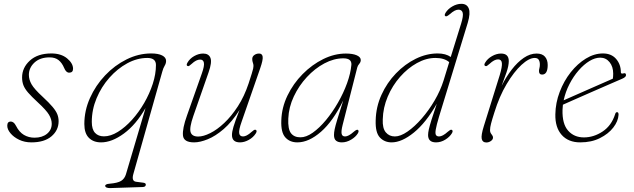

<svg xmlns="http://www.w3.org/2000/svg" viewBox="-20 -737 3316 1004"><path d="M160.5 -17Q200.5 -17 225.5 -37.2Q250.5 -57.5 250.5 -90Q250.5 -113 236.2 -137Q222 -161 177.5 -202Q145 -232 127.2 -252.5Q109.5 -273 102.5 -291.2Q95.5 -309.5 95.5 -332Q95.5 -383 136.2 -420.2Q177 -457.5 248.5 -457.5Q299.5 -457.5 330.8 -431.8Q362 -406 362 -377.5Q362 -357 341.5 -357Q325.5 -357 315.5 -381.5Q304.5 -408 286.5 -422.5Q268.5 -437 239.5 -437Q189.5 -437 160.2 -409.8Q131 -382.5 131 -345.5Q131 -320.5 145.2 -295.8Q159.5 -271 203 -231Q237 -199.5 255 -178Q273 -156.5 279.8 -139.2Q286.5 -122 286.5 -103Q286.5 -56 249.2 -24.2Q212 7.5 144.5 7.5Q108.5 7.5 80 -6.2Q51.5 -20 34.8 -40.2Q18 -60.5 18 -79.5Q18 -101.5 36.5 -101.5Q43 -101.5 50.2 -96.5Q57.5 -91.5 64 -78.5Q80.5 -46 105.2 -31.5Q130 -17 160.5 -17Z M556.5 246.5Q546.5 247 538.2 244Q530 241 530 234Q530 231 535 227.8Q540 224.5 554.5 223.5Q595.5 220 613.5 208.8Q631.5 197.5 638.5 174.5L741 -172Q691 -85 628 -38.8Q565 7.5 508.5 7.5Q468.5 7.5 444.8 -16.2Q421 -40 421 -88.5Q421 -158.5 450.5 -224.5Q480 -290.5 529.8 -343Q579.5 -395.5 642 -426.5Q704.5 -457.5 770.5 -457.5Q807.5 -457.5 828 -447Q848.5 -436.5 848.5 -418.5Q848.5 -405.5 841 -393.2Q833.5 -381 828.5 -362L677 174Q667 210.5 692 213.5L726.5 218Q742.5 219.5 742.5 228Q742.5 240.5 726 241ZM460 -99.5Q460 -60.5 477 -42.2Q494 -24 523.5 -24Q558.5 -24 596.5 -47.5Q634.5 -71 670 -110.2Q705.5 -149.5 733.8 -198.2Q762 -247 778.8 -298.5Q795.5 -350 795.5 -397Q795.5 -434 750.5 -434Q697 -434 645.5 -406Q594 -378 552 -330.5Q510 -283 485 -223.2Q460 -163.5 460 -99.5Z M1317.5 -58Q1326 -53.5 1318 -40Q1304.5 -18.5 1281 -5.5Q1257.5 7.5 1235 7.5Q1193 7.5 1193 -31Q1193 -47.5 1200.8 -74Q1208.5 -100.5 1232.5 -162Q1193 -99.5 1149.8 -62.2Q1106.5 -25 1066.2 -8.8Q1026 7.5 995 7.5Q940.5 7.5 936.8 -28.2Q933 -64 958 -133.5L1035.5 -353Q1049.5 -392.5 1046.2 -409Q1043 -425.5 1026.5 -425.5Q1016.5 -425.5 1005.8 -420.2Q995 -415 981 -402Q974 -396 969.5 -392.8Q965 -389.5 960.5 -392Q952.5 -395.5 960 -409Q972 -430.5 995.5 -443.8Q1019 -457 1042.5 -457Q1071.5 -457 1080.5 -434.2Q1089.5 -411.5 1070.5 -358L991 -130.5Q969.5 -68.5 976.8 -45.8Q984 -23 1016.5 -23Q1043.5 -23 1079.2 -40.8Q1115 -58.5 1152.5 -93.8Q1190 -129 1223.8 -181Q1257.5 -233 1280 -300.5Q1291 -334.5 1296.5 -352.2Q1302 -370 1303.8 -378.2Q1305.5 -386.5 1305.5 -392Q1305.5 -401 1302.2 -409.5Q1299 -418 1299 -428.5Q1299 -441.5 1309.8 -449.2Q1320.5 -457 1335 -457Q1351 -457 1353.5 -440.5Q1356 -424 1340.5 -379.5L1243.5 -100.5Q1228 -57 1230.8 -40.2Q1233.5 -23.5 1251 -23.5Q1259.5 -23.5 1270.5 -29Q1281.5 -34.5 1296.5 -48Q1303 -53.5 1307.8 -56.8Q1312.5 -60 1317.5 -58Z M1771.5 -83Q1763.5 -51 1766.5 -37.2Q1769.5 -23.5 1784.5 -23.5Q1802.5 -23.5 1830 -48Q1845 -61 1851 -58Q1859 -53.5 1851.5 -40Q1840 -21 1816.2 -6.8Q1792.5 7.5 1767.5 7.5Q1748.5 7.5 1737.5 -1.2Q1726.5 -10 1726.5 -31Q1726.5 -44 1730 -61.2Q1733.5 -78.5 1744 -113.2Q1754.5 -148 1775 -212Q1722 -103.5 1658.5 -48Q1595 7.5 1535 7.5Q1495 7.5 1471.8 -18.8Q1448.5 -45 1451 -107Q1453 -174.5 1483.2 -237.2Q1513.5 -300 1562.5 -349.5Q1611.5 -399 1670.2 -428Q1729 -457 1788.5 -457Q1824.5 -457 1845.5 -447.8Q1866.5 -438.5 1866.5 -423Q1866.5 -412 1858.5 -403Q1850.5 -394 1848 -383.5ZM1487.5 -117Q1485 -62 1501.5 -40.5Q1518 -19 1550.5 -19Q1580.5 -18.5 1615.5 -43.2Q1650.5 -68 1684.5 -109Q1718.5 -150 1747.2 -200Q1776 -250 1794.8 -301.8Q1813.5 -353.5 1817.5 -398.5Q1819.5 -432 1775.5 -432Q1726 -432 1676.2 -405.5Q1626.5 -379 1584.8 -334Q1543 -289 1516.5 -232.8Q1490 -176.5 1487.5 -117Z M2426 -618 2275.5 -126Q2262.5 -82.5 2258.8 -60.5Q2255 -38.5 2259.8 -31Q2264.5 -23.5 2276 -23.5Q2294.5 -23.5 2321.5 -48Q2328.5 -53.5 2333.2 -56.8Q2338 -60 2342.5 -58Q2351 -53.5 2343 -40Q2331.5 -21 2308.5 -6.8Q2285.5 7.5 2260 7.5Q2218.5 7.5 2218.5 -31Q2218.5 -43 2222.5 -60.8Q2226.5 -78.5 2236.2 -109.8Q2246 -141 2264 -194.5Q2207.5 -95 2144.2 -43.8Q2081 7.5 2028 7.5Q1990.5 7.5 1966.5 -18Q1942.5 -43.5 1944.5 -107Q1946 -178 1974.8 -241.2Q2003.5 -304.5 2050.5 -353.2Q2097.5 -402 2154.2 -429.8Q2211 -457.5 2268.5 -457.5Q2311 -457.5 2337 -439L2391 -612.5Q2404 -654.5 2399.5 -670.5Q2395 -686.5 2377.5 -686.5Q2368 -686.5 2357.2 -681Q2346.5 -675.5 2331 -662Q2315.5 -649 2310 -652Q2301.5 -655.5 2309.5 -669.5Q2322 -690 2345.5 -703.5Q2369 -717 2392.5 -717Q2421.5 -717 2431.2 -692.8Q2441 -668.5 2426 -618ZM1981.5 -112.5Q1979.5 -66 1997.5 -44.8Q2015.5 -23.5 2045 -23.5Q2074 -23.5 2111 -49Q2148 -74.5 2185.2 -117.2Q2222.5 -160 2252.8 -211.8Q2283 -263.5 2299.5 -316L2329 -412Q2303.5 -434 2257 -434Q2208.5 -434 2160.2 -407.2Q2112 -380.5 2072 -335Q2032 -289.5 2007.5 -231.8Q1983 -174 1981.5 -112.5Z M2517.5 -392Q2508.5 -396 2517 -409.5Q2529 -430 2552.8 -443.5Q2576.5 -457 2600 -457Q2640.5 -457 2640.5 -417.5Q2640.5 -393.5 2628.5 -358.2Q2616.5 -323 2603 -288Q2626.5 -335 2656.2 -373.5Q2686 -412 2719 -434.5Q2752 -457 2786 -457Q2815.5 -457 2829.8 -440.5Q2844 -424 2844 -397Q2844 -347 2814.5 -347Q2798.5 -347 2798.5 -365.5Q2798.5 -373 2800.8 -381Q2803 -389 2803 -400Q2803 -415 2797 -424.5Q2791 -434 2776 -434Q2746.5 -434 2707 -397.8Q2667.5 -361.5 2629.2 -297.2Q2591 -233 2565 -148.5Q2553 -111 2547.8 -90.8Q2542.5 -70.5 2542.5 -56.5Q2542.5 -44 2550.2 -35Q2558 -26 2558 -17.5Q2558 -7.5 2547.2 0.2Q2536.5 8 2523 8Q2503 8 2499 -10.8Q2495 -29.5 2510 -77.5L2593 -343.5Q2606.5 -388 2604.5 -407.2Q2602.5 -426.5 2584.5 -426.5Q2575 -426.5 2564 -421Q2553 -415.5 2538.5 -402Q2531.5 -396 2526.8 -392.8Q2522 -389.5 2517.5 -392Z M3214.5 -136.5Q3212.5 -103 3187 -70Q3161.5 -37 3117.2 -14.8Q3073 7.5 3014 7.5Q2952 7.5 2917.2 -31.5Q2882.5 -70.5 2884 -139.5Q2885 -199.5 2906.8 -256.5Q2928.5 -313.5 2964.2 -358.8Q3000 -404 3043.8 -430.8Q3087.5 -457.5 3133 -457.5Q3177 -457.5 3201.8 -428.8Q3226.5 -400 3226.5 -360Q3226.5 -349.5 3239 -353Q3253.5 -358 3253.5 -344Q3253.5 -334 3234 -325.5Q3204 -312.5 3159 -293Q3114 -273.5 3066.2 -252.5Q3018.5 -231.5 2979.8 -214.5Q2941 -197.5 2923.5 -189.5Q2922 -176 2921.5 -162.5Q2919.5 -89 2950.8 -53.8Q2982 -18.5 3033.5 -18.5Q3084.5 -18.5 3131 -49.2Q3177.5 -80 3196.5 -139.5Q3199.5 -150.5 3206.5 -150.5Q3215 -150.5 3214.5 -136.5ZM3118.5 -435.5Q3091.5 -435.5 3062.2 -417.8Q3033 -400 3005.8 -368.8Q2978.5 -337.5 2957.8 -297.2Q2937 -257 2927.5 -212.5Q2946 -220.5 2977.5 -234.5Q3009 -248.5 3046.2 -264.8Q3083.5 -281 3120 -297.2Q3156.5 -313.5 3184.5 -325.5Q3186.5 -335 3186.5 -352Q3186.5 -388.5 3167.5 -412Q3148.5 -435.5 3118.5 -435.5Z"/></svg>

Font: Fraunces 9pt S050 Thin
Style: Italic
Weight: 100
Italic angle: -16°
Version: Version 1.000; ttfautohint (v1.8.3)